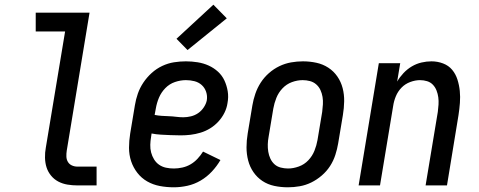

<svg xmlns="http://www.w3.org/2000/svg" viewBox="-20 -789 2040 817"><path d="M310 0Q288 0 267 -3.5Q246 -7 228 -16.5Q210 -26 197 -42Q184 -58 178 -77Q172 -96 171.5 -118Q171 -140 175 -161L257 -655H132V-735H361L264 -148Q262 -135 262.5 -122.5Q263 -110 269 -100Q275 -90 286 -85Q297 -80 310 -80H391V0Z M720 8Q689 8 660 2.5Q631 -3 606.5 -17Q582 -31 564.5 -53.5Q547 -76 538 -103Q529 -130 529 -160Q529 -190 534 -221L554 -341Q558 -366 566.5 -390.5Q575 -415 590 -437.5Q605 -460 625.5 -478.5Q646 -497 670.5 -508.5Q695 -520 720.5 -524Q746 -528 771 -528Q796 -528 821 -524Q846 -520 868 -510Q890 -500 907.5 -484Q925 -468 935 -446.5Q945 -425 949 -400.5Q953 -376 948 -350Q945 -329 935 -309Q925 -289 909.5 -272Q894 -255 874.5 -243Q855 -231 833.5 -224.5Q812 -218 791 -215.5Q770 -213 749 -213Q738 -213 728 -213.5Q718 -214 707 -214H706Q685 -215 665 -216Q645 -217 625 -221L623 -207Q620 -190 619.5 -173Q619 -156 623 -140.5Q627 -125 635.5 -111Q644 -97 657 -88Q670 -79 686 -75.5Q702 -72 720 -72Q737 -72 755.5 -76Q774 -80 790.5 -89.5Q807 -99 820.5 -113.5Q834 -128 844 -144L918 -108Q903 -82 881.5 -59Q860 -36 833.5 -20.5Q807 -5 777.5 1.5Q748 8 720 8ZM760 -290Q776 -290 792.5 -294Q809 -298 823 -307.5Q837 -317 847 -332Q857 -347 860 -362Q863 -381 857 -398.5Q851 -416 838 -427.5Q825 -439 807.5 -443.5Q790 -448 771 -448Q748 -448 724.5 -440Q701 -432 683.5 -414Q666 -396 656.5 -373.5Q647 -351 643 -327L638 -300Q653 -297 668.5 -296Q684 -295 699 -294.5Q714 -294 729.5 -292Q745 -290 760 -290ZM778 -576 731 -624 888 -769 945 -711Z M1205 8Q1175 8 1147 2Q1119 -4 1096.5 -19Q1074 -34 1058.5 -56.5Q1043 -79 1036 -106Q1029 -133 1029 -162Q1029 -191 1034 -221L1054 -341Q1058 -365 1066.5 -390Q1075 -415 1089.5 -437.5Q1104 -460 1124.5 -478Q1145 -496 1169 -507.5Q1193 -519 1218.5 -523.5Q1244 -528 1269 -528Q1298 -528 1326 -522Q1354 -516 1377 -501Q1400 -486 1415.5 -463.5Q1431 -441 1438 -414Q1445 -387 1444.5 -358Q1444 -329 1439 -299L1419 -179Q1415 -155 1407 -130Q1399 -105 1384.5 -82.5Q1370 -60 1349 -42Q1328 -24 1304.5 -12.5Q1281 -1 1255.5 3.5Q1230 8 1205 8ZM1206 -72Q1228 -72 1251.5 -80.5Q1275 -89 1292 -107Q1309 -125 1318 -147.5Q1327 -170 1331 -193L1351 -313Q1353 -329 1354 -345Q1355 -361 1352.5 -376.5Q1350 -392 1343.5 -406Q1337 -420 1325.5 -430Q1314 -440 1299 -444Q1284 -448 1268 -448Q1245 -448 1222 -439.5Q1199 -431 1182 -413Q1165 -395 1156 -372.5Q1147 -350 1143 -327L1123 -207Q1120 -191 1119.5 -175Q1119 -159 1121.5 -143.5Q1124 -128 1130.5 -114Q1137 -100 1148 -90Q1159 -80 1174.5 -76Q1190 -72 1206 -72Z M1506 0 1592 -520H1683L1670 -442Q1681 -461 1697 -478Q1713 -495 1732.5 -506.5Q1752 -518 1773.5 -523Q1795 -528 1816 -528Q1842 -528 1865.5 -519Q1889 -510 1904 -492Q1919 -474 1926.5 -450.5Q1934 -427 1936.5 -402Q1939 -377 1937 -351Q1935 -325 1931 -299L1882 0H1791L1843 -313Q1845 -328 1846 -344Q1847 -360 1845 -375Q1843 -390 1837.5 -404Q1832 -418 1822 -428.5Q1812 -439 1797.5 -443.5Q1783 -448 1767 -448Q1747 -448 1725.5 -440Q1704 -432 1688.5 -416Q1673 -400 1664.5 -379.5Q1656 -359 1653 -338L1597 0Z"/></svg>

Font: Iosevka SS04 Medium
Style: Italic
Weight: 500
Italic angle: -9°
Monospace: yes
Designer: Belleve Invis
Foundry: Belleve Invis
Version: Version 19.0.0; ttfautohint (v1.8.4)